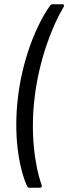

<svg xmlns="http://www.w3.org/2000/svg" viewBox="-20 -783 322 907"><path d="M119 104H169C175 104 179 99 177 92C143 -4 123 -158 144 -326C165 -497 223 -654 281 -751C284 -758 282 -763 275 -763H229C224 -763 220 -761 216 -756C148 -659 86 -499 65 -325C44 -154 66 2 108 97C111 102 114 104 119 104Z"/></svg>

Font: Barlow Semi Condensed
Style: Italic
Weight: 400
Width: 4
Italic angle: -7°
Designer: Jeremy Tribby
Foundry: Tribby Type
Version: Version 1.422;hotconv 1.0.109;makeotfexe 2.5.65596